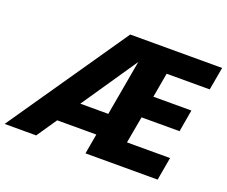

<svg xmlns="http://www.w3.org/2000/svg" viewBox="-160 -882 1255 1062"><g transform="rotate(20 467.5 -351.0)"><path d="M123.4 -118.2 219.5 -248.4H556.8L533.4 -118.2ZM955.4 -567.4H701.8L676.4 -422.9H900.1L877.7 -293.2H654L625.6 -135.5H879.2L855.3 0H430.6L532.2 -574.7L140.5 0H-45.3L438.5 -702.3H979.4Z"/></g></svg>

Font: Poppins Variable
Style: Italic
Weight: 100
Italic angle: -10°
Designer: Jonny Pinhorn
Foundry: Indian Type Foundry
Version: Version 6.000